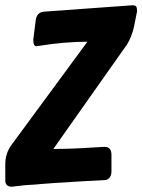

<svg xmlns="http://www.w3.org/2000/svg" viewBox="-72 -723 539 727"><path d="M25 -22 -27 -16Q-52 -16 -52 -40V-101Q-52 -143 -28 -175L259 -565Q172 -565 73 -549H69L66 -548H68L63 -547L66 -548Q54 -548 54 -573L63 -644Q66 -677 96 -679L429 -703Q441 -703 444 -698Q447 -693 447 -680Q445 -671 441.5 -652.5Q438 -634 436 -625Q428 -584 405 -548V-549L130 -159Q201 -159 288 -165L324 -167Q349 -167 350 -139V-73Q350 -59 342.5 -50Q335 -41 322 -41L306 -40Q283 -39 247 -37Q234 -36 206 -34.5Q178 -33 168 -32Q156 -32 80 -26Q64 -24 25 -22Z"/></svg>

Font: Bangerz Fix
Style: Regular
Weight: 400
Designer: vernon adams
Foundry: Vernon Adams
Version: Version 2.10;December 28, 2023;FontCreator 13.0.0.2683 64-bi